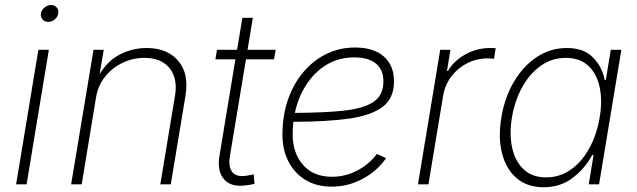

<svg xmlns="http://www.w3.org/2000/svg" viewBox="-20 -748 2586 779"><path d="M45.4 0 135.7 -545.9H178.2L87.9 0ZM175.8 -659.2Q161.1 -659.2 152.6 -669.2Q144 -679.2 146 -693.4Q148.4 -707.5 160.4 -717.5Q172.4 -727.5 187 -727.5Q201.7 -727.5 210.2 -717.5Q218.8 -707.5 216.3 -693.4Q214.4 -679.2 202.1 -669.2Q189.9 -659.2 175.8 -659.2Z M369.6 -352.5 311.5 0H268.6L359.4 -545.9H400.9L384.3 -447.3Q417.5 -502.4 468 -527.8Q518.6 -553.2 574.7 -553.2Q658.7 -553.2 703.1 -501.2Q747.6 -449.2 732.4 -358.9L672.9 0H630.4L689.9 -358.9Q701.7 -429.7 668 -471.4Q634.3 -513.2 565.9 -513.2Q518.6 -513.2 476.6 -492.9Q434.6 -472.7 406 -436.5Q377.4 -400.4 369.6 -352.5Z M1098.6 -545.9 1091.8 -507.3H978L913.1 -116.2Q905.3 -69.8 923.3 -48.8Q941.4 -27.8 982.9 -35.6Q995.1 -37.1 1009.3 -40.5L1012.7 -2.4Q997.1 2.4 978.5 3.9Q917.5 12.7 888.9 -20.8Q860.4 -54.2 870.1 -113.8L935.1 -507.3H854L860.4 -545.9H941.9L963.4 -675.8H1005.9L984.4 -545.9Z M1325.2 9.3Q1265.1 9.3 1220.5 -17.3Q1175.8 -43.9 1150.9 -91.6Q1126 -139.2 1126 -202.1Q1126 -278.3 1147.9 -342.5Q1169.9 -406.7 1210 -454.6Q1250 -502.4 1303.7 -528.8Q1357.4 -555.2 1420.9 -555.2Q1496.1 -555.2 1537.4 -518.8Q1578.6 -482.4 1578.6 -417.5Q1578.6 -348.6 1531.5 -313.7Q1484.4 -278.8 1393.3 -266.4Q1302.2 -253.9 1170.4 -253.9Q1167.5 -228.5 1167.5 -202.6Q1167.5 -127 1209.5 -78.9Q1251.5 -30.8 1327.1 -30.8Q1381.8 -30.8 1430.2 -56.4Q1478.5 -82 1509.3 -123.5L1546.4 -106.4Q1511.2 -54.7 1451.9 -22.7Q1392.6 9.3 1325.2 9.3ZM1176.3 -290Q1293 -290.5 1373 -298.8Q1453.1 -307.1 1494.4 -334Q1535.6 -360.8 1535.6 -417.5Q1535.6 -465.3 1505.1 -490.2Q1474.6 -515.1 1418 -515.1Q1354.5 -515.1 1305.2 -485.4Q1255.9 -455.6 1222.9 -404.5Q1189.9 -353.5 1176.3 -290Z M1675.8 0 1766.1 -545.9H1807.6L1793.5 -460.4H1797.4Q1822.3 -502 1868.7 -527.6Q1915 -553.2 1968.8 -553.2Q1975.1 -553.2 1980.5 -553Q1985.8 -552.7 1991.2 -552.7L1984.4 -509.3Q1981 -509.8 1974.6 -510.5Q1968.3 -511.2 1959.5 -511.2Q1914.1 -511.2 1875.5 -491.5Q1836.9 -471.7 1811 -437.5Q1785.2 -403.3 1777.8 -358.9L1718.3 0Z M2185.1 11.7Q2119.6 11.7 2076.7 -24.7Q2033.7 -61 2017.1 -125Q2000.5 -189 2014.2 -271.5Q2027.8 -353.5 2065.7 -417.2Q2103.5 -481 2158.7 -517.1Q2213.9 -553.2 2279.3 -553.2Q2349.1 -553.2 2386.2 -514.6Q2423.3 -476.1 2433.6 -423.8H2438L2458 -545.9H2501L2410.6 0H2368.7L2388.2 -119.1H2382.8Q2355 -66.4 2304.9 -27.3Q2254.9 11.7 2185.1 11.7ZM2195.8 -28.3Q2251.5 -28.3 2296.4 -60.1Q2341.3 -91.8 2371.3 -147Q2401.4 -202.1 2413.1 -272Q2424.8 -341.3 2412.6 -396Q2400.4 -450.7 2366 -481.9Q2331.5 -513.2 2275.9 -513.2Q2219.7 -513.2 2174.6 -481.4Q2129.4 -449.7 2099.1 -395Q2068.8 -340.3 2057.1 -272Q2045.9 -203.1 2058.1 -147.9Q2070.3 -92.8 2105 -60.5Q2139.6 -28.3 2195.8 -28.3Z"/></svg>

Font: Inter Extra Light
Style: Italic
Weight: 200
Italic angle: -9.39999°
Designer: Rasmus Andersson
Foundry: rsms
Version: Version 4.000;git-3c8e0fc